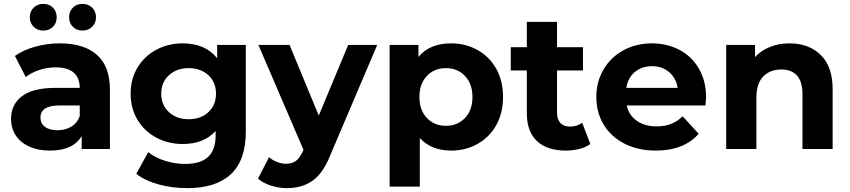

<svg xmlns="http://www.w3.org/2000/svg" viewBox="-20 -770 4391 992"><path d="M548 -307V0H402V-67Q358 8 238 8Q176 8 130.5 -13Q85 -34 61 -71Q37 -108 37 -155Q37 -230 93.5 -273Q150 -316 268 -316H392Q392 -367 361 -394.5Q330 -422 268 -422Q225 -422 183.5 -408.5Q142 -395 113 -372L57 -481Q101 -512 162.5 -529Q224 -546 289 -546Q414 -546 481 -486.5Q548 -427 548 -307ZM392 -170V-225H285Q189 -225 189 -162Q189 -132 212.5 -114.5Q236 -97 277 -97Q317 -97 348 -115.5Q379 -134 392 -170ZM134 -681Q134 -711 154 -730.5Q174 -750 204 -750Q234 -750 253.5 -730.5Q273 -711 273 -681Q273 -651 253.5 -631.5Q234 -612 204 -612Q174 -612 154 -631.5Q134 -651 134 -681ZM337 -681Q337 -711 356.5 -730.5Q376 -750 406 -750Q436 -750 456 -730.5Q476 -711 476 -681Q476 -651 456 -631.5Q436 -612 406 -612Q376 -612 356.5 -631.5Q337 -651 337 -681Z M1250 -538V-90Q1250 58 1173 130Q1096 202 948 202Q870 202 800 183Q730 164 684 128L746 16Q780 44 832 60.5Q884 77 936 77Q1017 77 1055.5 40.5Q1094 4 1094 -70V-93Q1033 -26 924 -26Q850 -26 788.5 -58.5Q727 -91 691 -150Q655 -209 655 -286Q655 -363 691 -422Q727 -481 788.5 -513.5Q850 -546 924 -546Q1041 -546 1102 -469V-538ZM1096 -286Q1096 -345 1056.5 -381.5Q1017 -418 955 -418Q893 -418 853 -381.5Q813 -345 813 -286Q813 -227 853 -190.5Q893 -154 955 -154Q1017 -154 1056.5 -190.5Q1096 -227 1096 -286Z M1929 -538 1686 33Q1649 126 1594.5 164Q1540 202 1463 202Q1421 202 1380 189Q1339 176 1313 153L1370 42Q1388 58 1411.5 67Q1435 76 1458 76Q1490 76 1510 60.5Q1530 45 1546 9L1548 4L1315 -538H1476L1627 -173L1779 -538Z M2579 -269Q2579 -186 2544 -123.5Q2509 -61 2447.5 -26.5Q2386 8 2311 8Q2208 8 2149 -57V194H1993V-538H2142V-476Q2200 -546 2311 -546Q2386 -546 2447.5 -511.5Q2509 -477 2544 -414.5Q2579 -352 2579 -269ZM2421 -269Q2421 -337 2382.5 -377.5Q2344 -418 2284 -418Q2224 -418 2185.5 -377.5Q2147 -337 2147 -269Q2147 -201 2185.5 -160.5Q2224 -120 2284 -120Q2344 -120 2382.5 -160.5Q2421 -201 2421 -269Z M3030 -26Q3007 -9 2973.5 -0.5Q2940 8 2903 8Q2807 8 2754.5 -41Q2702 -90 2702 -185V-406H2619V-526H2702V-657H2858V-526H2992V-406H2858V-187Q2858 -153 2875.5 -134.5Q2893 -116 2925 -116Q2962 -116 2988 -136Z M3625 -225H3218Q3229 -175 3270 -146Q3311 -117 3372 -117Q3414 -117 3446.5 -129.5Q3479 -142 3507 -169L3590 -79Q3514 8 3368 8Q3277 8 3207 -27.5Q3137 -63 3099 -126Q3061 -189 3061 -269Q3061 -348 3098.5 -411.5Q3136 -475 3201.5 -510.5Q3267 -546 3348 -546Q3427 -546 3491 -512Q3555 -478 3591.5 -414.5Q3628 -351 3628 -267Q3628 -264 3625 -225ZM3216 -316H3481Q3473 -367 3437 -397.5Q3401 -428 3349 -428Q3296 -428 3260 -398Q3224 -368 3216 -316Z M4282 -308V0H4126V-284Q4126 -348 4098 -379.5Q4070 -411 4017 -411Q3958 -411 3923 -374.5Q3888 -338 3888 -266V0H3732V-538H3881V-475Q3912 -509 3958 -527.5Q4004 -546 4059 -546Q4159 -546 4220.5 -486Q4282 -426 4282 -308Z"/></svg>

Font: Montserrat-Bold
Style: Bold
Weight: 700
Version: Version 7.200